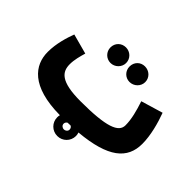

<svg xmlns="http://www.w3.org/2000/svg" viewBox="-145 -875 1273 1273"><g transform="rotate(45 491.5 -238.0)"><path d="M582 -461C623 -461 657 -494 657 -534C657 -576 623 -607 582 -607C541 -607 510 -576 510 -534C510 -494 541 -461 582 -461ZM404 -461C444 -461 478 -494 478 -534C478 -576 444 -607 404 -607C363 -607 331 -576 331 -534C331 -494 363 -461 404 -461ZM497 131C546 131 585 92 585 43C585 33 583 23 580 15C836 -8 933 -91 933 -231C933 -311 908 -402 882 -472L728 -426C750 -360 767 -297 767 -239C767 -174 685 -141 444 -141C255 -141 219 -194 219 -265C219 -306 231 -349 242 -387L101 -425C82 -374 58 -298 58 -219C58 -97 141 19 412 21C410 28 409 35 409 43C409 92 448 131 497 131ZM497 69C482 69 469 58 469 43C469 33 475 25 483 20C492 20 501 19 510 19C519 23 525 32 525 43C525 58 512 69 497 69Z"/></g></svg>

Font: Noto Sans Arabic ExtCond Blk
Style: Regular
Weight: 900
Width: 2
Designer: Monotype Design Team, Nadine Chahine, Nizar Qandah and Khaled Hosny
Foundry: Monotype Imaging Inc.
Version: Version 2.012